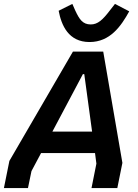

<svg xmlns="http://www.w3.org/2000/svg" viewBox="-38 -962 706 982"><path d="M420 -747C525 -747 581 -828 623 -904L550 -942L525 -910C487 -860 462 -837 426 -837C385 -837 368 -863 347 -908L332 -942L262 -907C276 -833 312 -747 420 -747ZM-18 0H105L123 -87L172 -179H448L455 -125L430 0H562L588 -129L490 -698H335L10 -139ZM230 -289 386 -583H393L433 -289Z"/></svg>

Font: Braiins Sans SemiBold
Style: Italic
Weight: 600
Italic angle: -11.31°
Designer: Mike Abbink, Paul van der Laan, Pieter van Rosmalen, Jiri Chlebus, Lubos Buracinsky
Foundry: Bold Monday, Sudetype
Version: Version 1.000;hotconv 1.0.109;makeotfexe 2.5.65596